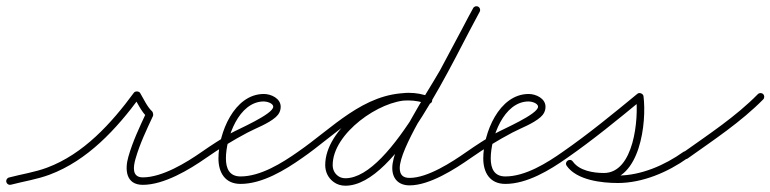

<svg xmlns="http://www.w3.org/2000/svg" viewBox="-25 -575 2476 617"><path d="M10.1 18.6C10.1 18.6 10.1 18.6 10.1 18.6C51.6 7.7 93.7 1.5 134.4 -13.7C256.4 -59.2 349.3 -160.4 424.7 -262.9C426.8 -265.8 420.9 -267.5 414.9 -267.8C408.9 -268 402.9 -266.8 404.7 -263.8C417.4 -242.9 430 -215 448 -199C449.2 -198 448.8 -202.2 448 -206.3C447.1 -210.5 445.8 -214.5 445.1 -213.1C423.5 -166.7 401.6 -120.7 387.5 -71.3C375.7 -30.3 379.2 19 434 19C501.9 19 583.2 -29.6 636.9 -67.2C642.3 -71 643.6 -78.5 639.8 -83.9C636 -89.3 628.5 -90.6 623.1 -86.8C623.1 -86.8 623.1 -86.8 623.1 -86.8C573.9 -52.4 496.4 -5 434 -5C398 -5 403.4 -39.8 410.5 -64.7C424.3 -112.9 445.8 -157.7 466.9 -202.9C467.5 -204.4 467.4 -207.3 466.8 -210.2C466.2 -213.1 465.2 -215.9 464 -217C448.1 -231.1 436.5 -257.6 425.3 -276.2C423.4 -279.3 419.5 -280.9 415.5 -281.1C411.5 -281.3 407.4 -280 405.3 -277.1C332.9 -178.6 243.5 -79.9 126.1 -36.2C86.2 -21.3 44.7 -15.4 3.9 -4.6C-2.5 -2.9 -6.3 3.6 -4.6 10.1C-2.9 16.5 3.6 20.3 10.1 18.6Z M636.9 -67.2C636.9 -67.2 636.9 -67.2 636.9 -67.2C679.7 -97 724 -124.5 770.2 -148.8C798.9 -163.9 836.6 -177.1 861.1 -198.6C871.1 -207.4 877 -218.4 877 -232C877 -258.8 846.1 -273 823 -273C727.2 -273 677 -146.6 677 -66C677 -20.5 698.1 16 748 16C817.9 16 891 -28.5 945.9 -67.2C951.3 -71 952.6 -78.5 948.8 -83.9C945 -89.3 937.5 -90.6 932.1 -86.8C881.6 -51.3 812.4 -8 748 -8C711.9 -8 701 -33.9 701 -66C701 -132.3 742.2 -249 823 -249C831.7 -249 853 -243.7 853 -232C853 -207.9 737.8 -158.9 717.6 -147.2C685.2 -128.5 653.8 -108.2 623.1 -86.8C617.7 -83 616.4 -75.6 620.2 -70.1C624 -64.7 631.4 -63.4 636.9 -67.2Z M929.1 -70.2C932.9 -64.7 940.3 -63.4 945.8 -67.1C1051.2 -139.4 1150.6 -252.2 1287.9 -252.2C1308.5 -252.2 1328.9 -247.8 1348.3 -241.6C1354.7 -239.6 1361.4 -243 1363.4 -249.3C1365.4 -255.7 1362 -262.4 1355.7 -264.4C1333.8 -271.4 1311 -276.2 1287.9 -276.2C1143.5 -276.2 1042.5 -162.6 932.2 -86.9C926.7 -83.1 925.4 -75.7 929.1 -70.2ZM1356.1 -264.3C1356.1 -264.3 1356.1 -264.3 1356.1 -264.3C1333 -272.6 1312.7 -276.7 1287.8 -276.7C1182.3 -276.7 1020.1 -160.1 1020.1 -44.7C1020.1 -22.8 1029.2 -3.5 1046.8 9.6C1057.9 17.9 1071.1 21.8 1084.9 21.8C1252.1 21.8 1434.2 -389.6 1516.5 -537.2C1519.7 -542.9 1517.6 -550.3 1511.8 -553.5C1506.1 -556.7 1498.7 -554.6 1495.5 -548.8C1418.6 -411 1234.1 -2.2 1084.9 -2.2C1076.3 -2.2 1068.1 -4.5 1061.2 -9.6C1049.6 -18.3 1044.1 -30.4 1044.1 -44.7C1044.1 -146.4 1195.5 -252.7 1287.8 -252.7C1310 -252.7 1327.5 -249.1 1347.9 -241.7C1354.1 -239.5 1361 -242.7 1363.3 -248.9C1365.5 -255.1 1362.3 -262 1356.1 -264.3ZM1511.6 -553.6C1505.7 -556.7 1498.5 -554.5 1495.4 -548.6C1459.9 -481.5 1424 -414.6 1388.3 -347.7C1388.3 -347.7 1388.3 -347.7 1388.3 -347.8C1388.4 -347.9 1388.4 -348 1388.4 -348C1345.1 -272.1 1235.6 -110.5 1235.6 -35.2C1235.6 -0.4 1256.1 20.7 1291.3 20.7C1355.3 20.7 1436.4 -31.1 1487.9 -67.2C1493.3 -71 1494.6 -78.5 1490.8 -83.9C1487 -89.3 1479.5 -90.6 1474.1 -86.8C1474.1 -86.8 1474.1 -86.8 1474.1 -86.8C1427.2 -54 1349.5 -3.3 1291.3 -3.3C1269.3 -3.3 1259.6 -13.6 1259.6 -35.2C1259.6 -97.5 1370 -267.4 1409.3 -336C1409.3 -336 1409.3 -336.1 1409.3 -336.2C1409.4 -336.3 1409.4 -336.3 1409.4 -336.3C1445.2 -403.3 1481.1 -470.2 1516.6 -537.4C1519.7 -543.3 1517.5 -550.5 1511.6 -553.6Z M1487.9 -67.2C1487.9 -67.2 1487.9 -67.2 1487.9 -67.2C1530.7 -97 1575 -124.5 1621.2 -148.8C1649.9 -163.9 1687.6 -177.1 1712.1 -198.6C1722.1 -207.4 1728 -218.4 1728 -232C1728 -258.8 1697.1 -273 1674 -273C1578.2 -273 1528 -146.6 1528 -66C1528 -20.5 1549.1 16 1599 16C1668.9 16 1742 -28.5 1796.9 -67.2C1802.3 -71 1803.6 -78.5 1799.8 -83.9C1796 -89.3 1788.5 -90.6 1783.1 -86.8C1732.6 -51.3 1663.4 -8 1599 -8C1562.9 -8 1552 -33.9 1552 -66C1552 -132.3 1593.2 -249 1674 -249C1682.7 -249 1704 -243.7 1704 -232C1704 -207.9 1588.8 -158.9 1568.6 -147.2C1536.2 -128.5 1504.8 -108.2 1474.1 -86.8C1468.7 -83 1467.4 -75.6 1471.2 -70.1C1475 -64.7 1482.4 -63.4 1487.9 -67.2Z M1796.8 -67.1C1796.8 -67.1 1796.8 -67.1 1796.8 -67.1C1880.3 -125.1 1960.2 -190.6 2038.6 -255.2C2041.8 -257.8 2036.7 -261.8 2030.9 -264.1C2025.1 -266.5 2018.6 -267.1 2019.1 -263C2027.8 -194.4 2012.6 -19.1 1915.8 -19.1C1882.1 -19.1 1836.7 -26.2 1815.8 -55.9C1811.2 -62.4 1804 -62.3 1799.1 -58.8C1794.2 -55.4 1791.6 -48.6 1796.2 -42.1C1828.7 4.2 1908.6 13.1 1960.5 13.1C2039.7 13.1 2121.1 -21.6 2185 -67.2C2190.4 -71.1 2191.6 -78.6 2187.8 -84C2183.9 -89.4 2176.4 -90.6 2171 -86.8C2171 -86.8 2171 -86.8 2171 -86.8C2111.3 -44.1 2034.7 -10.9 1960.5 -10.9C1917.8 -10.9 1842.9 -17.4 1815.8 -55.9C1811.2 -62.4 1804 -62.3 1799.1 -58.8C1794.2 -55.4 1791.6 -48.6 1796.2 -42.1C1822 -5.4 1873.6 4.9 1915.8 4.9C2031.9 4.9 2053.7 -180.9 2042.9 -266C2042.4 -270.1 2039.1 -273.3 2035.1 -274.9C2031.2 -276.5 2026.6 -276.4 2023.4 -273.7C1945.5 -209.6 1866.1 -144.4 1783.2 -86.9C1777.7 -83.1 1776.4 -75.6 1780.1 -70.2C1783.9 -64.7 1791.4 -63.4 1796.8 -67.1Z M2168.2 -68.7C2172.1 -63.3 2179.5 -62 2185 -65.9C2267.7 -124.7 2356.2 -183.1 2427.6 -255.6C2432.2 -260.3 2432.1 -267.9 2427.4 -272.6C2422.7 -277.2 2415.1 -277.1 2410.4 -272.4C2410.4 -272.4 2410.4 -272.4 2410.4 -272.4C2340.1 -200.9 2252.6 -143.4 2171 -85.4C2165.6 -81.6 2164.4 -74.1 2168.2 -68.7Z"/></svg>

Font: FRB American Cursive Guidelines Arrows Light
Style: Italic
Weight: 300
Italic angle: -25°
Version: Version 2.0;Modular Font Editor K font №1